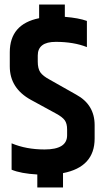

<svg xmlns="http://www.w3.org/2000/svg" viewBox="-20 -763 460 844"><path d="M396 -213V-154Q396 -29 257 -2V61H144V4Q72 0 31 -17V-133Q95 -106 176 -106Q275 -106 275 -168V-194Q275 -220 264.5 -234.5Q254 -249 226 -264L116 -324Q23 -375 23 -471V-533Q23 -657 152 -683V-743H265V-689Q326 -684 362 -671V-556Q304 -579 225 -579Q146 -579 146 -519V-492Q146 -462 157 -445.5Q168 -429 200 -412L315 -347Q396 -303 396 -213Z"/></svg>

Font: Khand Semibold
Style: Regular
Weight: 600
Designer: Devanagari: Sanchit Sawaria, Jyotish Sonowal; Latin: Satya Rajpurohit
Foundry: Indian Type Foundry
Version: Version 1.100;PS 1.0;hotconv 1.0.78;makeotf.lib2.5.61930; tt